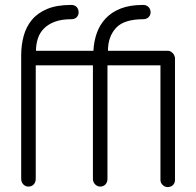

<svg xmlns="http://www.w3.org/2000/svg" viewBox="-20 -759 796 779"><path d="M66 -535Q66 -576 76 -613Q86 -650 109 -678Q132 -706 171 -722.5Q210 -739 269 -739Q283 -739 291 -730.5Q299 -722 299 -709Q299 -697 291 -689Q283 -681 269 -681Q230 -681 203 -671Q176 -661 158.5 -643.5Q141 -626 133.5 -602.5Q126 -579 126 -553H359Q361 -592 373 -625.5Q385 -659 409 -684.5Q433 -710 470 -724.5Q507 -739 561 -739Q574 -739 582.5 -730.5Q591 -722 591 -709Q591 -697 582.5 -689Q574 -681 561 -681Q483 -681 450.5 -645.5Q418 -610 418 -553H659Q669 -553 675 -548.5Q681 -544 686 -537L689 -528L690 -526V-29Q690 -17 682 -8.5Q674 0 660 0Q649 0 640 -8.5Q631 -17 631 -29V-494H416V-33Q416 -20 408 -11Q400 -2 386 -2Q375 -2 366 -11Q357 -20 357 -33V-494H125V-33Q125 -20 117 -11Q109 -2 95 -2Q83 -2 74.5 -11Q66 -20 66 -33Z"/></svg>

Font: VDS
Style: Thin
Weight: 100
Width: 0
Designer: artmaker
Foundry: artmaker
Version: Version 1.000 2012 initial release